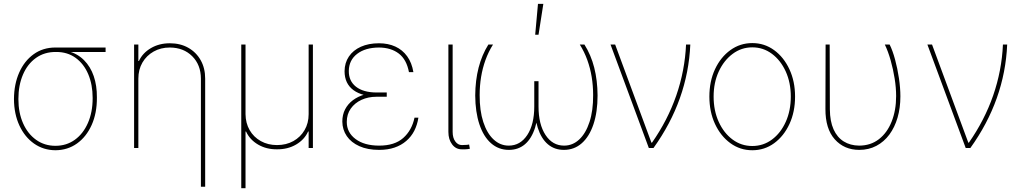

<svg xmlns="http://www.w3.org/2000/svg" viewBox="-20 -781 5391 1013"><path d="M53.7 -257.8V-258.8Q54.2 -336.9 81.3 -398.2Q108.4 -459.5 157.5 -494.9Q206.5 -530.3 272.5 -530.3Q284.2 -527.8 293.5 -525.1Q302.7 -522.5 313 -519.3Q323.2 -516.1 337.9 -511.7Q389.2 -498 423.3 -463.6Q457.5 -429.2 474.6 -379.2Q491.7 -329.1 491.2 -267.6V-265.6Q491.7 -184.1 463.6 -121.6Q435.5 -59.1 386.2 -23.9Q336.9 11.2 272.5 11.7Q209 11.2 159.7 -23.4Q110.4 -58.1 82.3 -118.9Q54.2 -179.7 53.7 -257.8ZM77.1 -258.8V-257.8Q77.1 -186 101.8 -130.4Q126.5 -74.7 170.7 -43.2Q214.8 -11.7 272.5 -11.7Q330.6 -11.7 374.8 -43.5Q418.9 -75.2 443.8 -132.1Q468.8 -189 468.8 -262.7V-264.6Q468.8 -334.5 445.6 -389.4Q422.4 -444.3 378.9 -475.8Q335.4 -507.3 275.4 -506.8Q214.4 -507.3 169.7 -475.3Q125 -443.4 101.1 -387.2Q77.1 -331.1 77.1 -258.8ZM537.1 -530.3V-506.8H272.5V-530.3Z M710 -366.2V0H687.5V-545.9H710V-459H712.9Q732.4 -501.5 776.1 -527.1Q819.8 -552.7 876 -552.7Q931.2 -552.7 973.1 -529.1Q1015.1 -505.4 1038.8 -463.4Q1062.5 -421.4 1062.5 -366.2V204.1H1040V-366.2Q1039.6 -439 994.1 -484.4Q948.7 -529.8 876 -530.3Q828.1 -530.3 790.5 -509Q752.9 -487.8 731.4 -450.9Q710 -414.1 710 -366.2Z M1252.9 211.9V-545.9H1275.4V-178.7Q1275.9 -131.3 1297.1 -94.5Q1318.4 -57.6 1356 -36.6Q1393.6 -15.6 1441.4 -15.6Q1490.2 -15.6 1527.8 -36.6Q1565.4 -57.6 1586.9 -94.5Q1608.4 -131.3 1608.4 -178.7V-545.9H1630.9V0H1608.4V-86.9H1605.5Q1585.9 -43.9 1542 -18.3Q1498 7.3 1441.4 6.8Q1385.3 7.3 1341.6 -18.3Q1297.9 -43.9 1278.3 -86.9H1275.4V211.9Z M1981.4 -293H2020.5V-270.5H1965.8Q1922.9 -270.5 1887.2 -254.2Q1851.6 -237.8 1830.6 -208Q1809.6 -178.2 1809.6 -137.7Q1809.6 -82 1856 -47.4Q1902.3 -12.7 1980.5 -12.7Q2062 -12.7 2107.4 -53Q2152.8 -93.3 2167 -160.2H2187.5Q2181.6 -122.1 2165.8 -91.1Q2149.9 -60.1 2123.5 -37.4Q2097.2 -14.6 2061.5 -2.4Q2025.9 9.8 1980.5 9.8Q1919.4 9.8 1876 -9.8Q1832.5 -29.3 1809.6 -63Q1786.6 -96.7 1786.1 -139.6Q1786.1 -175.8 1800.8 -204.1Q1815.4 -232.4 1841.8 -252.2Q1868.2 -272 1903.8 -282.5Q1939.5 -293 1981.4 -293ZM2020.5 -270.5H1981.4Q1937.5 -270.5 1903.1 -279.3Q1868.7 -288.1 1845.2 -305.2Q1821.8 -322.3 1809.8 -347.4Q1797.9 -372.6 1797.9 -405.3Q1798.3 -449.7 1820.8 -482.9Q1843.3 -516.1 1884 -534.4Q1924.8 -552.7 1979.5 -552.7Q2027.8 -552.7 2065.7 -535.4Q2103.5 -518.1 2128.2 -484.1Q2152.8 -450.2 2161.1 -400.4H2137.7Q2125 -467.3 2084 -498.5Q2043 -529.8 1979.5 -530.3Q1907.2 -529.8 1864.3 -496.8Q1821.3 -463.9 1820.3 -407.2Q1819.8 -353.5 1858.2 -323.5Q1896.5 -293.5 1965.8 -293H2020.5Z M2345.7 -545.9H2368.2V-85Q2368.2 -53.7 2382.1 -34.7Q2396 -15.6 2417 -15.6Q2434.1 -15.6 2444.1 -16.8Q2454.1 -18.1 2455.1 -18.6L2459 3.9Q2458 4.4 2446.8 5.9Q2435.5 7.3 2417 6.8Q2385.7 7.3 2365.7 -18.8Q2345.7 -44.9 2345.7 -85Z M2556.6 -545.9H2581.1Q2557.1 -507.8 2541.5 -464.6Q2525.9 -421.4 2518.3 -375Q2510.7 -328.6 2510.7 -279.3Q2510.3 -197.3 2529.8 -137.5Q2549.3 -77.6 2584.2 -45.2Q2619.1 -12.7 2664.1 -12.7Q2725.1 -12.7 2762 -68.8Q2798.8 -125 2798.8 -218.8V-352.5H2821.3V-247.1Q2821.3 -164.6 2803 -107.2Q2784.7 -49.8 2749.8 -20Q2714.8 9.8 2665 9.8Q2610.4 9.8 2570.6 -25.4Q2530.8 -60.5 2509.3 -125.2Q2487.8 -189.9 2487.3 -277.3Q2487.8 -356.9 2505.1 -424.1Q2522.5 -491.2 2556.6 -545.9ZM3039.1 -545.9H3063.5Q3098.1 -491.2 3115.2 -424.1Q3132.3 -356.9 3132.8 -277.3Q3132.8 -189.9 3111.1 -125.2Q3089.4 -60.5 3049.6 -25.4Q3009.8 9.8 2955.1 9.8Q2905.3 9.8 2870.4 -20Q2835.4 -49.8 2817.1 -107.2Q2798.8 -164.6 2798.8 -247.1V-352.5H2821.3V-218.8Q2821.3 -125 2858.2 -68.8Q2895 -12.7 2956.1 -12.7Q3001.5 -12.7 3036.1 -45.2Q3070.8 -77.6 3090.3 -137.5Q3109.9 -197.3 3109.4 -279.3Q3109.4 -328.6 3101.8 -375Q3094.2 -421.4 3078.6 -464.6Q3063 -507.8 3039.1 -545.9ZM2803.7 -597.7 2818.4 -760.7H2846.7L2821.3 -597.7Z M3403.3 0 3201.2 -545.9H3225.6L3417 -28.3H3419.9Q3460.9 -86.9 3493.2 -149.4Q3525.4 -211.9 3548.1 -277.3Q3570.8 -342.8 3583.7 -410.4Q3596.7 -478 3599.6 -545.9H3622.1Q3615.7 -399.9 3567.1 -263.2Q3518.6 -126.5 3427.7 0Z M3949.2 11.7Q3884.8 11.7 3833.5 -25.6Q3782.2 -63 3752.4 -127Q3722.7 -190.9 3722.7 -271.5Q3722.7 -352.1 3752.4 -415.8Q3782.2 -479.5 3833.5 -516.6Q3884.8 -553.7 3949.2 -553.7Q4013.2 -553.7 4064.2 -516.6Q4115.2 -479.5 4145 -415.5Q4174.8 -351.6 4174.8 -271.5Q4174.8 -190.9 4145.3 -127Q4115.7 -63 4064.7 -25.6Q4013.7 11.7 3949.2 11.7ZM3949.2 -10.7Q4007.3 -10.7 4053.2 -44.9Q4099.1 -79.1 4125.7 -138.2Q4152.3 -197.3 4152.3 -271.5Q4152.3 -345.2 4125.5 -404.1Q4098.6 -462.9 4052.7 -497.1Q4006.8 -531.2 3949.2 -531.2Q3891.6 -531.2 3845.5 -496.8Q3799.3 -462.4 3772.2 -403.8Q3745.1 -345.2 3745.1 -271.5Q3745.1 -197.3 3772 -138.2Q3798.8 -79.1 3845 -44.9Q3891.1 -10.7 3949.2 -10.7Z M4335.9 -545.9H4357.4L4358.4 -204.1Q4358.9 -141.1 4377.9 -98.6Q4397 -56.2 4431.6 -34.7Q4466.3 -13.2 4512.7 -12.7Q4573.2 -12.7 4616.9 -46.4Q4660.6 -80.1 4684.3 -139.4Q4708 -198.7 4708 -274.4Q4708 -317.9 4700.2 -366.7Q4692.4 -415.5 4679.2 -462.4Q4666 -509.3 4648.4 -545.9H4673.8Q4689.5 -514.6 4702.4 -467Q4715.3 -419.4 4722.9 -367.9Q4730.5 -316.4 4730.5 -272.5Q4730.5 -211.9 4715.6 -160.6Q4700.7 -109.4 4672.4 -71Q4644 -32.7 4603.8 -11.5Q4563.5 9.8 4513.7 9.8Q4434.1 9.8 4384.3 -45.9Q4334.5 -101.6 4335 -206.1Z M5075.2 0 4873 -545.9H4897.5L5088.9 -28.3H5091.8Q5132.8 -86.9 5165 -149.4Q5197.3 -211.9 5220 -277.3Q5242.7 -342.8 5255.6 -410.4Q5268.6 -478 5271.5 -545.9H5293.9Q5287.6 -399.9 5239 -263.2Q5190.4 -126.5 5099.6 0Z"/></svg>

Font: Inter Tight Thin
Style: Regular
Weight: 250
Designer: Rasmus Andersson
Foundry: rsms
Version: Version 3.004